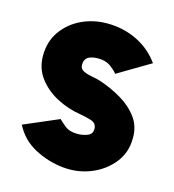

<svg xmlns="http://www.w3.org/2000/svg" viewBox="-85 -589 607 671"><g transform="rotate(15 218.5 -253.5)"><path d="M204 9Q147 3.5 98 -23Q49 -49.5 25 -98L151 -152Q158.5 -144 175.2 -130.5Q192 -117 221 -117Q240.5 -117 257.2 -123.8Q274 -130.5 274 -149Q274 -170 252.5 -176.5Q231 -183 212 -186Q167.5 -193 126.8 -214.2Q86 -235.5 60 -269.8Q34 -304 34 -350Q34 -401.5 60.5 -439Q87 -476.5 129.8 -496.8Q172.5 -517 222 -517Q280.5 -517 330.2 -493Q380 -469 412 -424L294 -354Q285 -365.5 269.8 -376.8Q254.5 -388 235 -390Q209 -392.5 191.5 -385Q174 -377.5 174 -354Q174 -339.5 188 -333Q202 -326.5 219.5 -323.5Q237 -320.5 248 -317Q291 -303 329 -280.5Q367 -258 390.2 -226Q413.5 -194 412 -151Q412 -101 382 -63Q352 -25 304.5 -5.5Q257 14 204 9Z"/></g></svg>

Font: Urbanist Black
Style: Regular
Weight: 900
Designer: Corey Hu
Foundry: Corey Hu
Version: Version 1.330; ttfautohint (v1.8.4.7-5d5b)